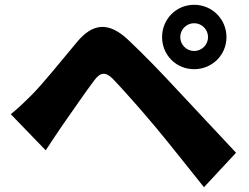

<svg xmlns="http://www.w3.org/2000/svg" viewBox="-20 -774 1040 802"><path d="M733 -619C733 -651 759 -677 791 -677C823 -677 849 -651 849 -619C849 -587 823 -561 791 -561C759 -561 733 -587 733 -619ZM657 -619C657 -544 716 -485 791 -485C866 -485 926 -544 926 -619C926 -694 866 -754 791 -754C716 -754 657 -694 657 -619ZM25 -297 171 -146C190 -175 215 -213 239 -248C277 -302 340 -394 375 -440C400 -473 422 -474 451 -445C484 -411 570 -315 629 -244C685 -177 767 -73 832 8L966 -136C889 -218 785 -329 718 -401C657 -467 586 -541 515 -608C432 -686 366 -675 303 -600C231 -514 158 -423 114 -379C81 -346 57 -323 25 -297Z"/></svg>

Font: ChiuKong Gothic MN Heavy
Style: Regular
Weight: 900
Designer: Ryoko NISHIZUKA 西塚涼子 (kana, bopomofo & ideographs); Paul D. Hunt (Latin, Greek & Cyrillic); Sandoll Communications 산돌커뮤니
Foundry: Adobe
Version: Version 1.300